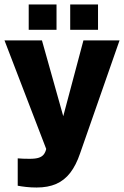

<svg xmlns="http://www.w3.org/2000/svg" viewBox="-22 -674 553 856"><path d="M184 -10 -2 -494H165L260 -156L350 -494H511L335 10Q317 63 291 96.5Q265 130 228.5 146Q192 162 141 162Q117 162 94.5 159.5Q72 157 57 154V32Q68 33 81 33.5Q94 34 110 34Q137 34 151.5 29Q166 24 173.5 14Q181 4 184 -10ZM415 -541H291V-654H415ZM230 -541H106V-654H230Z"/></svg>

Font: Blinker
Style: Regular
Weight: 400
Designer: Juergen Huber
Foundry: supertype
Version: 1.017